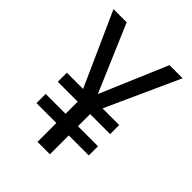

<svg xmlns="http://www.w3.org/2000/svg" viewBox="-205 -822 929 929"><g transform="rotate(45 260.0 -357.0)"><path d="M259 -370 112 -714H22L191 -337H80V-275H216V-192H80V-129H216V0H301V-129H438V-192H301V-275H438V-337H324L495 -714H405Z"/></g></svg>

Font: Noto Sans Lao UI SemCond
Style: Regular
Weight: 400
Width: 4
Designer: Monotype Design Team
Foundry: Monotype Imaging Inc.
Version: Version 2.000